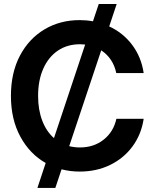

<svg xmlns="http://www.w3.org/2000/svg" viewBox="-20 -839 768 952"><path d="M165.5 92.8 206.5 -30.8Q127.9 -75.2 81.1 -161.1Q34.2 -247.1 34.2 -363.3Q34.2 -478 78.6 -562.5Q123 -647 200.2 -693.1Q277.3 -739.3 375 -739.3Q408.7 -739.3 440.9 -733.4L469.7 -819.3H558.6L521.5 -708Q590.3 -676.3 635.5 -616.2Q680.7 -556.2 692.4 -476.6H556.6Q541 -550.3 481.9 -589.4L323.2 -114.3Q348.6 -107.9 376.5 -107.9Q445.3 -107.9 494.1 -146.7Q543 -185.5 557.1 -250H692.4Q680.7 -172.4 637.2 -113.3Q593.8 -54.2 526.1 -21.2Q458.5 11.7 375 11.7Q328.1 11.7 285.2 0.5L254.4 92.8ZM247.6 -154.3 402.3 -618.2Q389.6 -619.6 376.5 -619.6Q313.5 -619.6 266.8 -587.9Q220.2 -556.2 194.6 -498.5Q168.9 -440.9 168.9 -363.3Q168.9 -294.4 189.5 -240.7Q210 -187 247.6 -154.3Z"/></svg>

Font: Inter Display Semi Bold
Style: Regular
Weight: 600
Designer: Rasmus Andersson
Foundry: rsms
Version: Version 4.000;git-37864ae